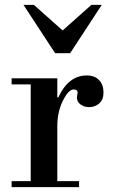

<svg xmlns="http://www.w3.org/2000/svg" viewBox="-20 -774 472 794"><path d="M28 -425V-450H217V-371H221Q263 -462 339 -462Q371 -462 389.5 -443Q408 -424 408 -391Q408 -362 390.5 -346.5Q373 -331 348 -331Q328 -331 313 -342Q298 -353 298 -371Q298 -375 299.5 -381.5Q301 -388 301 -391Q301 -404 285 -404Q263 -404 240 -357.5Q217 -311 217 -252V-25H307V0H28V-25H107V-425ZM358 -754H401L270 -554H208L77 -754H120L239 -648Z"/></svg>

Font: Libre Bodoni
Style: Regular
Weight: 400
Designer: Pablo Impallari, Rodrigo Fuenzalida
Foundry: Pablo Impallari, Rodrigo Fuenzalida
Version: Version 1.001